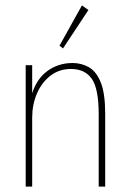

<svg xmlns="http://www.w3.org/2000/svg" viewBox="-20 -690 478 710"><path d="M75 0V-449H99V-345Q116 -399 156 -428Q196 -457 249 -457Q281 -457 308.5 -441.5Q336 -426 352.5 -385.5Q369 -345 369 -269V0H345V-267Q345 -362 319.5 -398.5Q294 -435 242 -435Q199 -435 166.5 -410Q134 -385 116.5 -344Q99 -303 99 -255V0ZM213 -511 200 -521 283 -670 307 -653Z"/></svg>

Font: Inconsolata SemiCondensed ExtraLight
Style: Regular
Weight: 200
Width: 4
Monospace: yes
Designer: Raph Levien, Cyreal, Brenton Simpson
Foundry: Raph Levien, Cyreal, Google
Version: Version 3.100; ttfautohint (v1.8.4.7-5d5b)